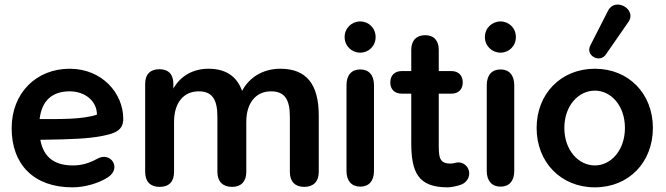

<svg xmlns="http://www.w3.org/2000/svg" viewBox="-20 -794 2860 824"><path d="M291 10C343 10 403 -7 443 -33C503 -72 456 -143 400 -114C361 -92 327 -84 293 -84C222 -84 168 -112 153 -194C294 -196 357 -199 416 -210C472 -221 509 -233 509 -284C509 -394 418 -499 279 -499C136 -499 30 -395 30 -244C30 -88 125 10 291 10ZM150 -283C159 -361 203 -402 279 -402C344 -402 396 -361 396 -302C334 -281 237 -283 150 -283Z M665 8C706 8 727 -15 727 -56V-271C727 -352 767 -402 833 -402C890 -402 913 -368 913 -293V-56C913 -15 936 8 976 8C1015 8 1037 -15 1037 -56V-271C1037 -352 1078 -402 1143 -402C1201 -402 1224 -368 1224 -293V-56C1224 -15 1246 8 1286 8C1325 8 1348 -15 1348 -56V-298C1348 -434 1294 -499 1183 -499C1110 -499 1050 -463 1019 -404C996 -468 947 -499 875 -499C807 -499 754 -467 724 -414V-434C724 -475 703 -497 664 -497C625 -497 603 -475 603 -434V-56C603 -15 625 8 665 8Z M1526 7C1564 7 1585 -18 1585 -60V-428C1585 -472 1563 -496 1526 -496C1489 -496 1467 -472 1467 -428V-60C1467 -18 1489 7 1526 7ZM1526 -568C1562 -568 1592 -596 1592 -635C1592 -674 1562 -702 1526 -702C1490 -702 1459 -674 1459 -635C1459 -596 1490 -568 1526 -568Z M1901 10C1914 10 1943 5 1960 -2C1985 -12 1997 -36 1993 -58C1988 -83 1968 -97 1947 -97C1934 -97 1929 -92 1914 -92C1861 -92 1863 -124 1863 -189V-392H1917C1948 -392 1966 -411 1966 -440C1966 -470 1948 -489 1917 -489H1863V-580C1863 -621 1841 -643 1805 -643C1768 -643 1745 -621 1745 -580V-489H1705C1673 -489 1655 -470 1655 -440C1655 -411 1673 -392 1705 -392H1745V-182C1745 -56 1773 10 1901 10Z M2128 7C2166 7 2187 -18 2187 -60V-428C2187 -472 2165 -496 2128 -496C2091 -496 2069 -472 2069 -428V-60C2069 -18 2091 7 2128 7ZM2128 -568C2164 -568 2194 -596 2194 -635C2194 -674 2164 -702 2128 -702C2092 -702 2061 -674 2061 -635C2061 -596 2092 -568 2128 -568Z M2533 10C2679 10 2782 -98 2782 -245C2782 -391 2679 -499 2533 -499C2387 -499 2283 -391 2283 -245C2283 -98 2387 10 2533 10ZM2533 -84C2463 -84 2402 -149 2402 -245C2402 -341 2463 -405 2533 -405C2602 -405 2662 -341 2662 -245C2662 -149 2602 -84 2533 -84ZM2580 -560 2677 -700C2715 -754 2619 -809 2589 -747L2513 -598C2492 -555 2554 -522 2580 -560Z"/></svg>

Font: SN Pro SemiBold
Style: Regular
Weight: 600
Designer: Tobias Whetton
Foundry: Supernotes
Version: Version 1.003;Glyphs 3.3 (3324)